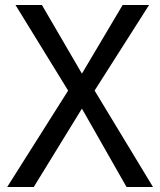

<svg xmlns="http://www.w3.org/2000/svg" viewBox="-20 -749 642 769"><path d="M8.8 0H115.2L308.1 -314L486.8 0H592.8L358.9 -386.2L577.1 -729H471.2L308.1 -454.1L147.9 -729H42L252.9 -386.2Z"/></svg>

Font: Hack
Style: Regular
Weight: 400
Monospace: yes
Designer: Christopher Simpkins
Foundry: Christopher Simpkins
Version: Version 2.010